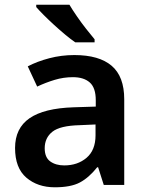

<svg xmlns="http://www.w3.org/2000/svg" viewBox="-20 -786 626 816"><path d="M296 -552Q401 -552 454.5 -506.5Q508 -461 508 -364V0H421L397 -75H393Q358 -31 319.5 -10.5Q281 10 213 10Q140 10 92 -31Q44 -72 44 -157Q44 -241 105.5 -283.5Q167 -326 293 -330L387 -333V-360Q387 -413 361.5 -435.5Q336 -458 290 -458Q250 -458 212 -446.5Q174 -435 138 -418L98 -504Q138 -525 189.5 -538.5Q241 -552 296 -552ZM319 -254Q235 -252 202.5 -226Q170 -200 170 -156Q170 -117 193.5 -100Q217 -83 253 -83Q310 -83 348 -115.5Q386 -148 386 -211V-257ZM275 -766Q288 -744 307 -716.5Q326 -689 346 -663.5Q366 -638 382 -619V-606H300Q281 -619 257.5 -638.5Q234 -658 210 -680Q186 -702 166 -722Q146 -742 134 -756V-766Z"/></svg>

Font: Noto Sans New Tai Lue SemiBold
Style: Regular
Weight: 600
Version: Version 2.003